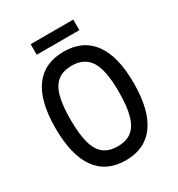

<svg xmlns="http://www.w3.org/2000/svg" viewBox="-213 -1046 1110 1198"><g transform="rotate(-30 342.5 -446.5)"><path d="M61 -378Q61 -571 132.5 -668.5Q204 -766 343 -766Q481 -766 553 -668.5Q625 -571 625 -378Q625 -183 553 -83.5Q481 16 343 16Q204 16 132.5 -83.5Q61 -183 61 -378ZM517 -378Q517 -532 475.5 -598.5Q434 -665 343 -665Q282 -665 243.5 -636.5Q205 -608 187 -545Q169 -482 169 -378Q169 -271 187 -207Q205 -143 243 -114Q281 -85 343 -85Q404 -85 442 -114Q480 -143 498.5 -207Q517 -271 517 -378ZM496 -909V-833H189V-909Z"/></g></svg>

Font: Farro
Style: Regular
Weight: 400
Designer: Aceler Chua
Foundry: Grayscale Limited
Version: Version 1.101